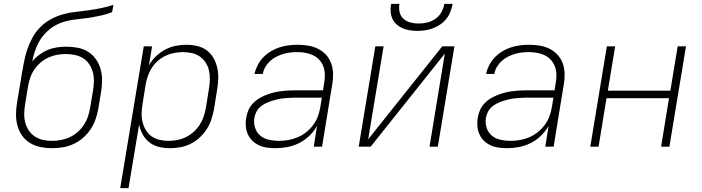

<svg xmlns="http://www.w3.org/2000/svg" viewBox="-20 -760 3640 995"><path d="M250 8Q250 8 250 8Q250 8 250 8H249Q219 8 190 2Q161 -4 136.5 -18.5Q112 -33 95.5 -56Q79 -79 71 -107Q63 -135 63 -165Q63 -195 68 -226L83 -316Q86 -330 88 -344Q90 -358 92 -372Q98 -405 104 -437Q110 -469 120.5 -501Q131 -533 147.5 -563.5Q164 -594 188.5 -619Q213 -644 244 -660.5Q275 -677 307 -686Q339 -695 372 -698.5Q405 -702 437.5 -706.5Q470 -711 502.5 -717.5Q535 -724 568 -735L561 -697Q536 -687 510 -681Q484 -675 458.5 -670.5Q433 -666 407 -663.5Q381 -661 355 -657Q329 -653 303.5 -644.5Q278 -636 255 -621Q232 -606 213 -585.5Q194 -565 181 -541Q168 -517 160 -491.5Q152 -466 147 -441Q163 -461 184 -476.5Q205 -492 228 -501.5Q251 -511 275.5 -514.5Q300 -518 323 -518Q354 -518 383 -512.5Q412 -507 436 -492Q460 -477 476.5 -454Q493 -431 501 -403Q509 -375 509 -345Q509 -315 504 -285L489 -194Q484 -167 474.5 -140Q465 -113 448.5 -88.5Q432 -64 409 -44.5Q386 -25 359.5 -13Q333 -1 305 3.5Q277 8 250 8ZM250 -30Q273 -30 296.5 -34.5Q320 -39 341.5 -49Q363 -59 382 -75.5Q401 -92 414.5 -112.5Q428 -133 435.5 -155.5Q443 -178 447 -201L462 -291Q466 -315 466.5 -339Q467 -363 461 -385.5Q455 -408 442.5 -427Q430 -446 411 -458Q392 -470 369 -475Q346 -480 321 -480Q299 -480 276 -476Q253 -472 231 -462Q209 -452 190 -435.5Q171 -419 157.5 -399Q144 -379 136.5 -356.5Q129 -334 125 -311L110 -219Q106 -195 105.5 -171Q105 -147 111 -124.5Q117 -102 129.5 -83.5Q142 -65 161 -52.5Q180 -40 203 -35Q226 -30 250 -30Z M603 215 725 -520H768L752 -421Q766 -447 788 -468Q810 -489 836 -503Q862 -517 890 -522.5Q918 -528 946 -528Q975 -528 1002.5 -521.5Q1030 -515 1051.5 -499Q1073 -483 1086.5 -459Q1100 -435 1106 -408Q1112 -381 1111 -352Q1110 -323 1105 -294L1089 -194Q1084 -168 1075.5 -141.5Q1067 -115 1051.5 -91Q1036 -67 1014.5 -47Q993 -27 967.5 -14.5Q942 -2 914.5 3Q887 8 861 8Q831 8 803 1Q775 -6 754 -22.5Q733 -39 719.5 -63.5Q706 -88 701 -115L646 215ZM853 -30Q876 -30 899 -34.5Q922 -39 943.5 -49.5Q965 -60 983.5 -76.5Q1002 -93 1015 -113.5Q1028 -134 1035.5 -156Q1043 -178 1047 -201L1063 -301Q1067 -325 1067.5 -348.5Q1068 -372 1063 -394.5Q1058 -417 1045.5 -436Q1033 -455 1015 -467.5Q997 -480 974 -485Q951 -490 927 -490Q905 -490 882 -485.5Q859 -481 838 -471Q817 -461 798.5 -445Q780 -429 767 -409Q754 -389 746.5 -367Q739 -345 735 -323L719 -223Q715 -199 714 -175Q713 -151 718.5 -128.5Q724 -106 735.5 -86.5Q747 -67 765 -54Q783 -41 806 -35.5Q829 -30 853 -30Z M1408 8Q1386 8 1364 5Q1342 2 1322.5 -7Q1303 -16 1288 -30.5Q1273 -45 1264.5 -64Q1256 -83 1254 -105.5Q1252 -128 1256 -150Q1259 -169 1267 -188Q1275 -207 1289 -222.5Q1303 -238 1321 -249Q1339 -260 1358 -267.5Q1377 -275 1396.5 -280Q1416 -285 1435.5 -287.5Q1455 -290 1474 -291Q1493 -292 1513 -292H1654L1660 -331Q1664 -352 1663.5 -373.5Q1663 -395 1656 -414.5Q1649 -434 1635.5 -449Q1622 -464 1604 -473Q1586 -482 1564.5 -486Q1543 -490 1522 -490Q1503 -490 1484.5 -488Q1466 -486 1448 -480.5Q1430 -475 1412 -466Q1394 -457 1379.5 -443.5Q1365 -430 1355 -413Q1345 -396 1342 -377H1299Q1304 -400 1315.5 -422.5Q1327 -445 1344.5 -463Q1362 -481 1383.5 -494Q1405 -507 1428 -514.5Q1451 -522 1475 -525Q1499 -528 1522 -528Q1550 -528 1577 -523.5Q1604 -519 1627.5 -507.5Q1651 -496 1669 -476.5Q1687 -457 1696 -432.5Q1705 -408 1706 -380Q1707 -352 1702 -324L1649 0H1606L1623 -108Q1607 -79 1583 -56Q1559 -33 1530 -18.5Q1501 -4 1469.5 2Q1438 8 1408 8ZM1427 -30Q1451 -30 1475.5 -34.5Q1500 -39 1523.5 -49Q1547 -59 1567.5 -75.5Q1588 -92 1603.5 -113Q1619 -134 1627.5 -157.5Q1636 -181 1640 -205L1648 -254H1513Q1497 -254 1481.5 -253Q1466 -252 1450 -250.5Q1434 -249 1418.5 -245.5Q1403 -242 1387.5 -237Q1372 -232 1356.5 -224.5Q1341 -217 1328.5 -206Q1316 -195 1308.5 -180Q1301 -165 1298 -149Q1294 -122 1302 -97.5Q1310 -73 1329 -57Q1348 -41 1374 -35.5Q1400 -30 1427 -30Z M1839 0 1925 -520H1968L1888 -38L2272 -520H2335L2249 0H2206L2285 -482L1901 0ZM2143 -600Q2123 -600 2103.5 -603Q2084 -606 2066.5 -613.5Q2049 -621 2035 -633.5Q2021 -646 2013.5 -663Q2006 -680 2004.5 -700Q2003 -720 2007 -740H2050Q2046 -718 2051 -697Q2056 -676 2071 -662.5Q2086 -649 2106.5 -643.5Q2127 -638 2149 -638Q2171 -638 2194 -643.5Q2217 -649 2236.5 -662.5Q2256 -676 2267.5 -697Q2279 -718 2283 -740H2326Q2322 -720 2314.5 -700Q2307 -680 2293.5 -663Q2280 -646 2262 -633.5Q2244 -621 2224 -613.5Q2204 -606 2183.5 -603Q2163 -600 2143 -600Z M2608 8Q2586 8 2564 5Q2542 2 2522.5 -7Q2503 -16 2488 -30.5Q2473 -45 2464.5 -64Q2456 -83 2454 -105.5Q2452 -128 2456 -150Q2459 -169 2467 -188Q2475 -207 2489 -222.5Q2503 -238 2521 -249Q2539 -260 2558 -267.5Q2577 -275 2596.5 -280Q2616 -285 2635.5 -287.5Q2655 -290 2674 -291Q2693 -292 2713 -292H2854L2860 -331Q2864 -352 2863.5 -373.5Q2863 -395 2856 -414.5Q2849 -434 2835.5 -449Q2822 -464 2804 -473Q2786 -482 2764.5 -486Q2743 -490 2722 -490Q2703 -490 2684.5 -488Q2666 -486 2648 -480.5Q2630 -475 2612 -466Q2594 -457 2579.5 -443.5Q2565 -430 2555 -413Q2545 -396 2542 -377H2499Q2504 -400 2515.5 -422.5Q2527 -445 2544.5 -463Q2562 -481 2583.5 -494Q2605 -507 2628 -514.5Q2651 -522 2675 -525Q2699 -528 2722 -528Q2750 -528 2777 -523.5Q2804 -519 2827.5 -507.5Q2851 -496 2869 -476.5Q2887 -457 2896 -432.5Q2905 -408 2906 -380Q2907 -352 2902 -324L2849 0H2806L2823 -108Q2807 -79 2783 -56Q2759 -33 2730 -18.5Q2701 -4 2669.5 2Q2638 8 2608 8ZM2627 -30Q2651 -30 2675.5 -34.5Q2700 -39 2723.5 -49Q2747 -59 2767.5 -75.5Q2788 -92 2803.5 -113Q2819 -134 2827.5 -157.5Q2836 -181 2840 -205L2848 -254H2713Q2697 -254 2681.5 -253Q2666 -252 2650 -250.5Q2634 -249 2618.5 -245.5Q2603 -242 2587.5 -237Q2572 -232 2556.5 -224.5Q2541 -217 2528.5 -206Q2516 -195 2508.5 -180Q2501 -165 2498 -149Q2494 -122 2502 -97.5Q2510 -73 2529 -57Q2548 -41 2574 -35.5Q2600 -30 2627 -30Z M3039 0 3125 -520H3168L3130 -290H3454L3492 -520H3535L3449 0H3406L3447 -251H3123L3082 0Z"/></svg>

Font: Iosevka SS04 XLt Ex Obl
Style: Regular
Weight: 200
Width: 7
Italic angle: -9°
Monospace: yes
Designer: Belleve Invis
Foundry: Belleve Invis
Version: Version 19.0.0; ttfautohint (v1.8.4)